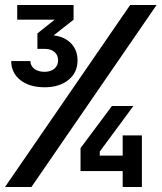

<svg xmlns="http://www.w3.org/2000/svg" viewBox="-24 -750 648 770"><path d="M155 -400Q94 -400 57.5 -429Q21 -458 21 -505H98Q98 -486 113.5 -474Q129 -462 155 -462Q179 -462 194 -474.5Q209 -487 209 -508Q209 -529 194.5 -541.5Q180 -554 156 -554H126V-616L195 -671H45V-730H271V-671L191 -608Q235 -603 261 -576Q287 -549 287 -508Q287 -459 250.5 -429.5Q214 -400 155 -400ZM-4 0 498 -730H604L102 0ZM468 0V-64H299V-156L425 -325H511L376 -142V-126H468V-207H545V0Z"/></svg>

Font: Pitagon Sans Mono
Style: Bold
Weight: 700
Monospace: yes
Designer: Travis Tran
Foundry: Pitagon
Version: Version 1.001; ttfautohint (v1.8.4.7-5d5b);gftools[0.9.26]